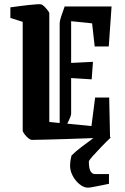

<svg xmlns="http://www.w3.org/2000/svg" viewBox="-20 -636 580 888"><path d="M28 -553V-602Q43 -604 65 -607Q87 -610 109.5 -612.5Q132 -615 148.5 -616Q165 -617 169 -616Q176 -615 184.5 -606.5Q193 -598 200 -589Q207 -580 208 -576V-72L256 -67V-529Q256 -539 263 -560.5Q270 -582 279 -606H496L483 -421H418L406 -528L309 -538V-345L410 -350L404 -269L309 -275V-110Q309 -99 291 -64L403 -53L420 -185H485L489 0Q376 4 286 7Q196 10 128 11Q121 11 111.5 3.5Q102 -4 94.5 -14Q87 -24 85 -30V-535ZM387 232Q368 232 348.5 216.5Q329 201 316.5 177.5Q304 154 304 130Q304 121 305.5 109.5Q307 98 311 83Q329 65 356.5 44Q384 23 411.5 3Q439 -17 459 -32L492 0Q470 21 447 45Q424 69 407.5 87.5Q391 106 391 111Q391 142 398.5 155.5Q406 169 419 169H484V214Q476 216 455.5 220Q435 224 414.5 228Q394 232 387 232Z"/></svg>

Font: Grenze Gotisch SemiBold
Style: Regular
Weight: 600
Designer: Renata Polastri
Foundry: Omnibus-Type
Version: Version 1.001